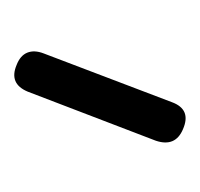

<svg xmlns="http://www.w3.org/2000/svg" viewBox="-26 -112 277 266"><g transform="rotate(90 113.0 21.5)"><path d="M158.5 -93Q183.5 -82.5 174.5 -55.5L106.5 122Q95.5 148.5 69.5 137.5Q56.5 132.5 52.5 122.8Q48.5 113 53.5 100L121 -77.5Q131 -105 158.5 -93Z"/></g></svg>

Font: Jura Light Medium
Style: Regular
Weight: 500
Version: Version 5.106